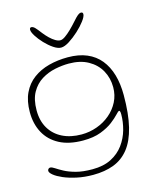

<svg xmlns="http://www.w3.org/2000/svg" viewBox="-125 -728 837 1027"><g transform="rotate(-15 293.0 -214.0)"><path d="M262.5 214Q214 214 172.5 205Q131 196 100.2 182.8Q69.5 169.5 52.2 155.5Q35 141.5 35 131.5Q35 127 37 123.8Q39 120.5 42.2 118.5Q45.5 116.5 49.5 116.5Q58.5 116.5 73.8 126.8Q89 137 113.5 150.2Q138 163.5 175.5 173.8Q213 184 266.5 184Q328 184 370.8 162Q413.5 140 440 103.8Q466.5 67.5 478.5 24.5Q490.5 -18.5 490.5 -61Q490.5 -67.5 489.8 -71.8Q489 -76 487.8 -78.5Q486.5 -81 484 -81Q479 -81 464.8 -65.2Q450.5 -49.5 424.2 -29.2Q398 -9 357.2 6.8Q316.5 22.5 258.5 22.5Q180 22.5 127.2 -5.5Q74.5 -33.5 47.8 -83Q21 -132.5 21 -197.5Q21 -259.5 42 -303.5Q63 -347.5 100.5 -375.2Q138 -403 187.2 -416Q236.5 -429 292.5 -429Q353 -429 397.8 -410Q442.5 -391 471.8 -355Q501 -319 515.5 -269Q530 -219 530 -156.5Q530 -52.5 512.5 18.8Q495 90 461 133Q427 176 377.2 195Q327.5 214 262.5 214ZM258.5 -11Q303 -11 344 -25.8Q385 -40.5 417 -67.5Q449 -94.5 467.8 -131.2Q486.5 -168 486.5 -211.5Q486.5 -262.5 463.5 -304Q440.5 -345.5 396.5 -370.2Q352.5 -395 289 -395Q253 -395 212.8 -386.8Q172.5 -378.5 137.5 -357Q102.5 -335.5 80.5 -296.8Q58.5 -258 58.5 -197Q58.5 -139.5 83.2 -97.8Q108 -56 153 -33.5Q198 -11 258.5 -11ZM273 -488Q254.5 -488 231.2 -503.8Q208 -519.5 186.2 -542.5Q164.5 -565.5 150.5 -587.8Q136.5 -610 136.5 -623Q136.5 -628.5 139 -631.8Q141.5 -635 145.5 -635Q155.5 -635 165.8 -624.5Q176 -614 194.5 -589.5Q207.5 -573 222.2 -558.8Q237 -544.5 251.8 -535.8Q266.5 -527 279 -527Q290.5 -527 306.2 -538Q322 -549 339.8 -566.2Q357.5 -583.5 374 -602Q394.5 -625.5 404.5 -633.5Q414.5 -641.5 423 -641.5Q433.5 -641.5 433.5 -630.5Q433.5 -617.5 416 -594Q398.5 -570.5 372 -546.2Q345.5 -522 318.8 -505Q292 -488 273 -488Z"/></g></svg>

Font: Gluten Thin Thin
Style: Regular
Weight: 250
Version: Version 1.300